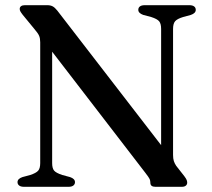

<svg xmlns="http://www.w3.org/2000/svg" viewBox="-20 -720 816 740"><path d="M269 -18Q269 -10 262.8 -5Q256.5 0 244 0H73Q60 0 53.8 -5Q47.5 -10 47.5 -18Q47.5 -31 66.5 -37.5L96.5 -45.5Q119 -53 127 -62Q135 -71 135 -91.5V-557Q135 -571.5 131 -581.5Q127 -591.5 111.5 -609.5L67.5 -663Q61 -671.5 58.5 -676.2Q56 -681 56 -685.5Q56 -692.5 61.2 -696.2Q66.5 -700 75.5 -700H162.5Q174.5 -700 183 -695.5Q191.5 -691 201 -679L621.5 -134L601 -91V-608.5Q601 -628.5 593.5 -637.8Q586 -647 562.5 -654.5L532 -662.5Q513 -669.5 513 -682Q513 -690.5 519.2 -695.2Q525.5 -700 538 -700H709.5Q722 -700 728.2 -695.2Q734.5 -690.5 734.5 -682Q734.5 -669 715.5 -662.5L686 -654.5Q663 -647.5 655 -638.2Q647 -629 647 -608.5V-123Q647 -108.5 650 -99.2Q653 -90 659 -81L690 -41.5Q697.5 -31.5 699.5 -26.2Q701.5 -21 701.5 -16Q701.5 -9 696.2 -4.5Q691 0 680.5 0H579Q559.5 0 559.5 -15.5Q559.5 -23.5 556.8 -29.8Q554 -36 540.5 -53.5L145 -567.5L181 -595V-91.5Q181 -71.5 188.5 -62.5Q196 -53.5 220 -45.5L250 -37.5Q269 -31 269 -18Z"/></svg>

Font: Fraunces 16pt
Style: Regular
Weight: 400
Version: Version 1.000;[b76b70a41]